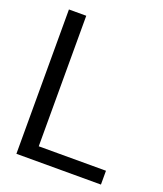

<svg xmlns="http://www.w3.org/2000/svg" viewBox="-131 -787 745 875"><g transform="rotate(20 242.0 -350.0)"><path d="M52 0V-700H136V-67H462V0Z"/></g></svg>

Font: DM Sans 36pt
Style: Regular
Weight: 400
Designer: Colophon Foundry, Jonny Pinhorn
Foundry: Colophon Foundry
Version: Version 4.004;gftools[0.9.30]